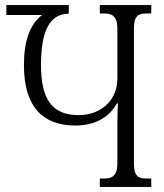

<svg xmlns="http://www.w3.org/2000/svg" viewBox="-20 -734 645 754"><path d="M506 -91V-623C506 -670 522 -681 554 -681H574V-714H372V-681H391C419 -681 441 -670 441 -623V-425C441 -348 385 -282 288 -282C181 -282 141 -349 141 -479C141 -608 173 -680 250 -680V-714H5V-675H145C97 -638 74 -573 74 -478C74 -317 146 -241 276 -241C346 -241 406 -268 439 -328H443C442 -302 441 -278 441 -256V-91C441 -44 419 -33 391 -33H372V0H574V-33H554C522 -33 506 -44 506 -91Z"/></svg>

Font: Noto Serif Georgian Condensed Light
Style: Regular
Weight: 300
Width: 3
Designer: Monotype Design Team, Akaki Razmadze
Foundry: Google LLC
Version: Version 2.003